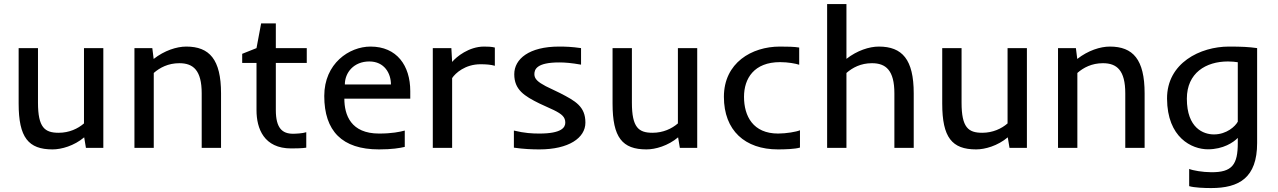

<svg xmlns="http://www.w3.org/2000/svg" viewBox="-20 -747 6456 970"><path d="M74.2 -503.9V-223.6C74.2 -52.2 123.5 7.8 245.6 7.8C290.5 7.8 354.5 -10.3 405.3 -53.2L414.1 0H502V-503.9H404.3V-123.5C373.5 -96.7 329.1 -76.2 276.4 -76.2C206.1 -76.2 171.9 -102.5 171.9 -228.5V-503.9Z M1096.7 0V-275.4C1096.7 -446.8 1038.1 -511.7 920.9 -511.7C872.6 -511.7 810.5 -491.7 756.3 -449.2L749.5 -503.9H659.2V0H756.8V-378.4C787.6 -405.3 829.6 -427.7 886.2 -427.7C956.5 -427.7 999 -391.6 999 -275.4V0Z M1275.9 -190.4C1275.9 -97.2 1313.5 2.9 1451.2 2.9C1465.8 2.9 1511.2 2.4 1527.3 -1V-79.1C1509.3 -72.8 1472.2 -71.3 1460.4 -71.3C1405.8 -71.3 1373.5 -100.1 1373.5 -190.9V-429.2H1529.8V-503.9H1373.5V-628.9H1299.3L1275.9 -503.9L1203.6 -475.1V-429.2H1275.9Z M1894.5 7.8C1960.9 7.8 2000 1 2024.9 -4.9V-87.4C1999.5 -80.6 1960 -72.3 1895 -72.3C1752.9 -72.3 1719.7 -165.5 1719.7 -248.5H2052.7V-286.6C2052.7 -415.5 1984.9 -511.7 1852.1 -511.7C1744.1 -511.7 1618.2 -426.3 1618.2 -262.2C1618.2 -85.4 1708 7.8 1894.5 7.8ZM1845.7 -436.5C1921.9 -436.5 1955.1 -376.5 1955.1 -320.3H1722.2C1722.2 -380.4 1767.6 -436.5 1845.7 -436.5Z M2407.7 -422.4C2437 -422.4 2460 -420.4 2480 -414.6V-506.8C2462.9 -511.2 2444.8 -511.7 2425.3 -511.7C2349.1 -511.7 2285.6 -460 2264.2 -434.1L2260.3 -503.9H2166.5V0H2264.2V-352.5C2280.3 -377 2329.6 -422.4 2407.7 -422.4Z M2737.3 -311.5C2697.8 -332.5 2679.7 -348.1 2679.7 -372.1C2679.7 -396.5 2691.4 -431.6 2805.2 -431.6C2833.5 -431.6 2865.7 -429.2 2915.5 -420.4V-503.9C2868.7 -510.7 2836.9 -511.7 2804.2 -511.7C2653.3 -511.7 2578.1 -449.2 2578.1 -372.1C2578.1 -293.9 2627.9 -262.2 2706.5 -223.6L2777.8 -190.9C2819.3 -170.4 2835.9 -155.3 2835.9 -127.4C2835.9 -103 2816.9 -72.3 2705.1 -72.3C2668.9 -72.3 2630.4 -74.2 2576.2 -87.4V-1C2627 6.3 2669.4 7.8 2705.1 7.8C2853.5 7.8 2937.5 -50.3 2937.5 -127.4C2937.5 -209.5 2886.7 -236.8 2809.1 -276.9Z M3074.7 -503.9V-223.6C3074.7 -52.2 3124 7.8 3246.1 7.8C3291 7.8 3355 -10.3 3405.8 -53.2L3414.6 0H3502.4V-503.9H3404.8V-123.5C3374 -96.7 3329.6 -76.2 3276.9 -76.2C3206.5 -76.2 3172.4 -102.5 3172.4 -228.5V-503.9Z M3911.1 -72.3C3784.7 -72.3 3738.8 -160.2 3738.8 -257.8C3738.8 -350.6 3789.6 -433.1 3920.9 -433.1C3961.9 -433.1 3999.5 -425.8 4017.6 -419.9V-506.8C3992.7 -511.2 3954.6 -511.7 3919.9 -511.7C3777.8 -511.7 3637.2 -429.7 3637.2 -257.8C3637.2 -87.9 3743.7 7.8 3910.2 7.8C3944.8 7.8 3996.6 6.3 4021.5 -1.5V-88.9C4003.4 -81.1 3952.1 -72.3 3911.1 -72.3Z M4596.2 0V-275.4C4596.2 -446.8 4538.1 -511.7 4419.9 -511.7C4371.6 -511.7 4310.1 -491.7 4256.3 -449.7V-726.6H4158.7V0H4256.3V-378.4C4287.1 -405.3 4328.6 -427.7 4385.3 -427.7C4455.6 -427.7 4498.5 -391.6 4498.5 -275.4V0Z M4740.2 -503.9V-223.6C4740.2 -52.2 4789.6 7.8 4911.6 7.8C4956.5 7.8 5020.5 -10.3 5071.3 -53.2L5080.1 0H5168V-503.9H5070.3V-123.5C5039.6 -96.7 4995.1 -76.2 4942.4 -76.2C4872.1 -76.2 4837.9 -102.5 4837.9 -228.5V-503.9Z M5762.7 0V-275.4C5762.7 -446.8 5704.1 -511.7 5586.9 -511.7C5538.6 -511.7 5476.6 -491.7 5422.4 -449.2L5415.5 -503.9H5325.2V0H5422.9V-378.4C5453.6 -405.3 5495.6 -427.7 5552.2 -427.7C5622.6 -427.7 5665 -391.6 5665 -275.4V0Z M6098.1 123C6057.1 123 6005.9 114.3 5987.8 106.4V193.4C6012.7 201.2 6064.5 203.1 6099.1 203.1C6239.7 203.1 6331.1 151.4 6331.1 -24.4V-503.9C6290.5 -509.8 6253.9 -511.7 6188.5 -511.7C6044.4 -511.7 5875 -429.2 5876 -248.5C5877 -51.3 6001.5 7.3 6082.5 7.3C6159.7 7.3 6211.9 -27.8 6233.4 -50.3V-24.4C6233.4 84 6205.6 124.5 6098.1 123ZM6112.8 -67.9C6060.5 -67.9 5976.1 -99.1 5976.1 -248.5C5976.1 -378.4 6072.3 -436.5 6183.6 -436.5C6199.2 -436.5 6223.6 -434.6 6233.4 -432.6V-132.3C6221.2 -109.4 6177.7 -67.9 6112.8 -67.9Z"/></svg>

Font: Inder
Style: Regular
Weight: 400
Designer: Irina Smirnova
Foundry: Irina Smirnova
Version: Version 1.001